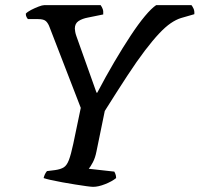

<svg xmlns="http://www.w3.org/2000/svg" viewBox="-20 -724 773 744"><path d="M341 0Q334 0 315.5 -2.5Q297 -5 272 -9Q247 -13 222 -17.5Q197 -22 177 -26.5Q157 -31 149 -34Q151 -42 154 -48.5Q157 -55 162 -61L194 -65Q215 -68 227 -75.5Q239 -83 247 -104Q255 -125 264 -167L293 -306L172 -619Q167 -633 158.5 -641.5Q150 -650 128 -650H88Q86 -652 83 -657.5Q80 -663 80 -671Q86 -678 100.5 -685.5Q115 -693 129.5 -698.5Q144 -704 151 -704H370Q375 -697 378 -689Q381 -681 380 -668L321 -656Q299 -652 284.5 -642.5Q270 -633 270 -613Q270 -609 271.5 -600.5Q273 -592 276 -584L354 -365H357Q390 -428 423 -484Q456 -540 486 -585.5Q516 -631 541.5 -661.5Q567 -692 585 -704H722Q726 -699 730 -690.5Q734 -682 733 -669L681 -654Q662 -648 641.5 -634Q621 -620 596.5 -594Q572 -568 541.5 -528Q511 -488 473 -430Q435 -372 386 -294L354 -138Q349 -112 339.5 -94.5Q330 -77 324 -70L423 -59Q424 -58 427 -50.5Q430 -43 430 -34Q414 -21 387.5 -10.5Q361 0 341 0Z"/></svg>

Font: Texturina 12pt Medium
Style: Italic
Weight: 500
Italic angle: -11°
Designer: Guillermo Torres Carreño
Foundry: Omnibus-Type
Version: Version 1.002